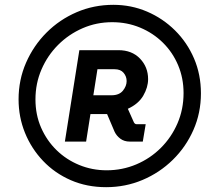

<svg xmlns="http://www.w3.org/2000/svg" viewBox="-20 -739 883 796"><path d="M420 37Q340 37 273.5 8Q207 -21 158.5 -72Q110 -123 83.5 -188.5Q57 -254 57 -327Q57 -408 88 -479Q119 -550 173 -604Q227 -658 298 -688.5Q369 -719 450 -719Q524 -719 589.5 -691Q655 -663 705.5 -613Q756 -563 784.5 -496.5Q813 -430 813 -352Q813 -271 782 -200.5Q751 -130 696.5 -76.5Q642 -23 571 7Q500 37 420 37ZM249 -152 309 -531H471Q527 -531 560.5 -496Q594 -461 594 -411Q594 -377 574 -342.5Q554 -308 510 -288L535 -232Q539 -224 547 -224H584L572 -152H518Q495 -152 479 -164Q463 -176 455 -193L424 -266H355L337 -152ZM422 -33Q487 -33 545 -57.5Q603 -82 647 -126Q691 -170 716 -228Q741 -286 741 -353Q741 -415 718.5 -468.5Q696 -522 655.5 -562Q615 -602 561 -624.5Q507 -647 445 -647Q380 -647 322.5 -622Q265 -597 221 -553Q177 -509 152 -451Q127 -393 127 -327Q127 -263 150.5 -209.5Q174 -156 214.5 -116.5Q255 -77 308.5 -55Q362 -33 422 -33ZM367 -344H442Q474 -344 489.5 -363Q505 -382 505 -403Q505 -422 492.5 -437Q480 -452 455 -452H384Z"/></svg>

Font: MuseoModerno Thin SemiBold
Style: Italic
Weight: 600
Italic angle: -9°
Version: Version 1.003